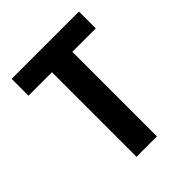

<svg xmlns="http://www.w3.org/2000/svg" viewBox="-204 -859 984 984"><g transform="rotate(-45 288.0 -367.5)"><path d="M214 0H362V-613H532V-735H44V-613H214Z"/></g></svg>

Font: Iosevka Sparkle Heavy
Style: Regular
Weight: 900
Designer: Belleve Invis
Foundry: Belleve Invis
Version: Version 4.5.0; ttfautohint (v1.8.3)